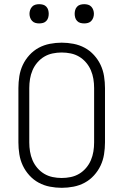

<svg xmlns="http://www.w3.org/2000/svg" viewBox="-20 -886 590 918"><path d="M275 12Q247 12 218.5 6.5Q190 1 165 -12.5Q140 -26 120.5 -47.5Q101 -69 89 -94.5Q77 -120 72.5 -148.5Q68 -177 68 -205V-465Q68 -493 72.5 -521.5Q77 -550 89 -575.5Q101 -601 120.5 -622.5Q140 -644 165 -657.5Q190 -671 218.5 -676.5Q247 -682 275 -682Q303 -682 331.5 -676.5Q360 -671 385 -657.5Q410 -644 429.5 -622.5Q449 -601 461 -575.5Q473 -550 477.5 -521.5Q482 -493 482 -465V-205Q482 -177 477.5 -148.5Q473 -120 461 -94.5Q449 -69 429.5 -47.5Q410 -26 385 -12.5Q360 1 331.5 6.5Q303 12 275 12ZM275 -35Q297 -35 318.5 -39.5Q340 -44 358.5 -55Q377 -66 391.5 -83Q406 -100 414.5 -120Q423 -140 426.5 -161.5Q430 -183 430 -205V-465Q430 -487 426.5 -508.5Q423 -530 414.5 -550Q406 -570 391.5 -587Q377 -604 358.5 -615Q340 -626 318.5 -630.5Q297 -635 275 -635Q253 -635 231.5 -630.5Q210 -626 191.5 -615Q173 -604 158.5 -587Q144 -570 135.5 -550Q127 -530 123.5 -508.5Q120 -487 120 -465V-205Q120 -183 123.5 -161.5Q127 -140 135.5 -120Q144 -100 158.5 -83Q173 -66 191.5 -55Q210 -44 231.5 -39.5Q253 -35 275 -35ZM383 -774Q373 -774 364 -776.5Q355 -779 348.5 -786Q342 -793 339.5 -802Q337 -811 337 -820Q337 -829 339.5 -838Q342 -847 348.5 -854Q355 -861 364 -863.5Q373 -866 383 -866Q392 -866 401 -863.5Q410 -861 416.5 -854Q423 -847 426 -838Q429 -829 429 -820Q429 -811 426 -802Q423 -793 416.5 -786Q410 -779 401 -776.5Q392 -774 383 -774ZM167 -774Q158 -774 149 -776.5Q140 -779 133.5 -786Q127 -793 124 -802Q121 -811 121 -820Q121 -829 124 -838Q127 -847 133.5 -854Q140 -861 149 -863.5Q158 -866 167 -866Q177 -866 186 -863.5Q195 -861 201.5 -854Q208 -847 210.5 -838Q213 -829 213 -820Q213 -811 210.5 -802Q208 -793 201.5 -786Q195 -779 186 -776.5Q177 -774 167 -774Z"/></svg>

Font: Lode Dark
Style: Regular
Weight: 400
Monospace: yes
Designer: Belleve Invis
Foundry: Belleve Invis
Version: Version 29.2.0; ttfautohint (v1.8.3)